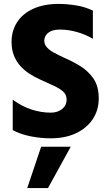

<svg xmlns="http://www.w3.org/2000/svg" viewBox="-20 -698 554 980"><path d="M454 -644V-500Q417 -522 373 -534.5Q329 -547 286 -547Q246 -547 226 -530.5Q206 -514 206 -490Q206 -472 219 -457Q232 -442 255 -429.5Q278 -417 306 -404Q348 -386 389 -361Q430 -336 457 -297Q484 -258 484 -196Q484 -136 453.5 -90Q423 -44 368 -18Q313 8 239 8Q187 8 135 -2.5Q83 -13 45 -34V-189Q95 -153 143.5 -138Q192 -123 239 -123Q274 -123 297 -141.5Q320 -160 320 -190Q320 -215 302 -231Q284 -247 253 -261Q222 -275 183 -293Q156 -305 130.5 -321.5Q105 -338 84.5 -360.5Q64 -383 51.5 -413.5Q39 -444 39 -484Q39 -541 67.5 -585Q96 -629 150 -653.5Q204 -678 280 -678Q322 -678 368 -670.5Q414 -663 454 -644ZM119 262 190 51H341L225 262Z"/></svg>

Font: Hind Variable Light
Style: Regular
Weight: 300
Designer: Manushi Parikh, Satya Rajpurohit
Foundry: Indian Type Foundry
Version: Version 3.000